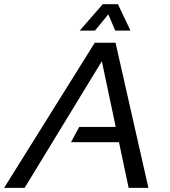

<svg xmlns="http://www.w3.org/2000/svg" viewBox="-77 -904 816 924"><path d="M41.5 0H-57.1L378.9 -698.2H479L637.2 0H542L495.6 -219.7H264.6L304.2 -293H480L413.1 -609.4ZM417.5 -883.8H490.7L550.8 -756.8H477.5L444.3 -835L379.9 -756.8H306.6Z"/></svg>

Font: Sansation
Style: Italic
Weight: 400
Designer: Bernd Montag
Version: Version 1.301